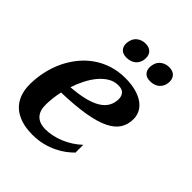

<svg xmlns="http://www.w3.org/2000/svg" viewBox="-206 -848 979 979"><g transform="rotate(45 283.5 -358.5)"><path d="M2.4 -161.1Q2.4 -208.5 12.5 -254.2Q22.5 -299.8 41.5 -340.6Q60.5 -381.3 88.4 -416Q116.2 -450.7 151.9 -475.8Q187.5 -501 231 -515.1Q274.4 -529.3 324.2 -529.3Q369.1 -529.3 402.6 -520Q436 -510.7 458.3 -494.6Q480.5 -478.5 491.5 -456.8Q502.4 -435.1 502.4 -410.2Q502.4 -371.1 483.6 -341.6Q464.8 -312 422.6 -291.5Q380.4 -271 312.3 -259.5Q244.1 -248 145 -245.1Q133.3 -192.4 133.3 -144.5Q133.3 -101.6 155.5 -78.6Q177.7 -55.7 221.7 -55.7Q246.1 -55.7 272 -61.3Q297.9 -66.9 323 -77.6Q348.1 -88.4 371.3 -103.3Q394.5 -118.2 413.6 -136.7V-80.6Q398.9 -65.4 377.7 -49.3Q356.4 -33.2 328.9 -19.8Q301.3 -6.3 267.3 2.2Q233.4 10.7 193.8 10.7Q147 10.7 111.1 -1Q75.2 -12.7 51 -34.9Q26.9 -57.1 14.6 -89.1Q2.4 -121.1 2.4 -161.1ZM377 -429.7Q377 -450.2 365.2 -464.1Q353.5 -478 325.7 -478Q297.4 -478 272.2 -463.4Q247.1 -448.7 226.1 -423.8Q205.1 -398.9 188.2 -366.2Q171.4 -333.5 159.7 -297.9Q216.8 -302.2 258.1 -312.7Q299.3 -323.2 325.7 -339.8Q352.1 -356.4 364.5 -379.2Q377 -401.9 377 -429.7ZM205.1 -674.8Q210.4 -699.2 229.5 -712.9Q248.5 -726.6 272.9 -726.6Q299.8 -726.6 313.5 -712.6Q327.1 -698.7 327.1 -676.8Q327.1 -658.7 321.3 -645.5Q315.4 -632.3 305.4 -623.5Q295.4 -614.7 282.5 -610.6Q269.5 -606.4 254.9 -606.4Q228.5 -606.4 215.6 -620.1Q202.6 -633.8 202.6 -655.8Q202.6 -663.6 205.1 -674.8ZM375.5 -674.8Q380.9 -699.2 399.9 -712.9Q418.9 -726.6 443.4 -726.6Q470.2 -726.6 483.9 -712.6Q497.6 -698.7 497.6 -676.8Q497.6 -658.7 491.7 -645.5Q485.8 -632.3 475.8 -623.5Q465.8 -614.7 452.9 -610.6Q439.9 -606.4 425.3 -606.4Q398.9 -606.4 386 -620.1Q373 -633.8 373 -655.8Q373 -663.6 375.5 -674.8Z"/></g></svg>

Font: Arian AMU Serif
Style: Bold Italic
Weight: 700
Italic angle: -15°
Designer: Ruben Hakobyan (Tarumian)
Foundry: Ruben Hakobyan (Tarumian)
Version: Version 1.002